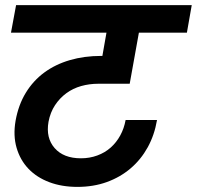

<svg xmlns="http://www.w3.org/2000/svg" viewBox="-20 -760 771 752"><path d="M43 -740H731L712 -632H524L488 -432H365Q330 -432 298 -423Q266 -414 240 -395Q214 -376 195.5 -348Q177 -320 170 -283Q159 -220 194 -180Q229 -140 297 -140Q331 -140 361 -151Q391 -162 413.5 -182Q436 -202 451 -229.5Q466 -257 472 -290H595Q585 -231 558.5 -183Q532 -135 491.5 -100.5Q451 -66 398.5 -47Q346 -28 283 -28Q222 -28 173 -46.5Q124 -65 91.5 -99Q59 -133 45 -181Q31 -229 41 -287Q52 -349 81 -396.5Q110 -444 153.5 -476Q197 -508 253.5 -524.5Q310 -541 376 -541H381L397 -632H23Z"/></svg>

Font: SVN-Poppins SemiBold
Style: Italic
Weight: 600
Italic angle: -10°
Designer: Ninad Kale (Devanagari), Jonny Pinhorn (Latin)
Foundry: Indian Type Foundry
Version: Version 3.002 2017; ttfautohint (v1.8.3)